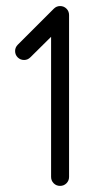

<svg xmlns="http://www.w3.org/2000/svg" viewBox="-20 -608 305 628"><path d="M176.5 -588.2Q188.8 -588.2 197.4 -579.7Q205.9 -571.2 205.9 -558.8V-29.4Q205.9 -17.1 197.4 -8.5Q188.8 0 176.5 0Q164.1 0 155.6 -8.5Q147.1 -17.1 147.1 -29.4V-487.6L79.4 -420.6Q70.6 -411.8 58.8 -411.8Q46.5 -411.8 37.9 -420.3Q29.4 -428.8 29.4 -441.2Q29.4 -452.9 38.2 -461.8L155.9 -579.4Q164.7 -588.2 176.5 -588.2Z"/></svg>

Font: OpenGost Type B TT
Style: Regular
Weight: 400
Version: Version 0.3